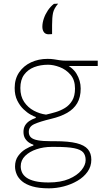

<svg xmlns="http://www.w3.org/2000/svg" viewBox="-20 -825 576 1047"><path d="M247 202Q192.5 202 156.8 191.5Q121 181 100.2 163.5Q79.5 146 70.8 125Q62 104 62 83Q62 49 79 25.5Q96 2 119.5 -12Q143 -26 162 -31V-36Q152.5 -38.5 139.8 -46.5Q127 -54.5 117.5 -69Q108 -83.5 108 -106Q108 -125.5 116.2 -140Q124.5 -154.5 139.5 -164.8Q154.5 -175 175 -182V-187Q166 -189.5 147.2 -199.8Q128.5 -210 108.5 -229Q88.5 -248 74.2 -276.8Q60 -305.5 60 -345Q60 -394.5 84.2 -430.2Q108.5 -466 149.2 -485Q190 -504 239 -504Q259.5 -504 274.8 -501.5Q290 -499 306 -496.5Q322 -494 345 -494H513V-465Q461.5 -465 411 -465Q360.5 -465 310 -465L321 -482Q374.5 -460.5 397.2 -423Q420 -385.5 420 -342Q420 -294.5 401 -262.2Q382 -230 346 -209.5Q310 -189 259 -177Q197 -162 167 -148.2Q137 -134.5 137 -106Q137 -86.5 149 -75.5Q161 -64.5 187.5 -59.8Q214 -55 258 -55H281Q354.5 -55 397.5 -44.2Q440.5 -33.5 459.2 -11.2Q478 11 478 46Q478 83 457.2 112Q436.5 141 402.2 161Q368 181 327.5 191.5Q287 202 247 202ZM245 170Q311 170 356 150.8Q401 131.5 424 103.2Q447 75 447 48Q447 22 433.8 6.2Q420.5 -9.5 384.8 -16.8Q349 -24 282 -24H261Q218 -24 179.5 -11.2Q141 1.5 117 25.2Q93 49 93 82Q93 99.5 100.2 115.5Q107.5 131.5 124.8 143.8Q142 156 171.5 163Q201 170 245 170ZM231 -200Q255.5 -205.5 282.8 -213.5Q310 -221.5 334.2 -236.2Q358.5 -251 373.8 -276.5Q389 -302 389 -342Q389 -389 364.5 -417.5Q340 -446 305.8 -459Q271.5 -472 242 -472Q200.5 -472 166.2 -458.8Q132 -445.5 111.5 -417.5Q91 -389.5 91 -345Q91 -299.5 111.8 -269Q132.5 -238.5 164.5 -221.5Q196.5 -204.5 231 -200ZM243 -638Q226.5 -639 218.8 -650.5Q211 -662 211 -679Q211 -700.5 219 -724Q227 -747.5 241.2 -768.5Q255.5 -789.5 274 -804L297 -805Q274.5 -779 269.2 -754.5Q264 -730 264 -688Q264 -676 264 -663.5Q264 -651 264 -639Z"/></svg>

Font: Commissioner Thin
Style: Regular
Weight: 100
Designer: Kostas Bartsokas
Foundry: Kostas Bartsokas
Version: Version 1.001;gftools[0.9.23]